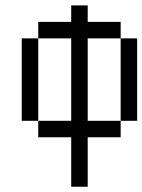

<svg xmlns="http://www.w3.org/2000/svg" viewBox="-20 -708 540 728"><path d="M250 -187.5V0H312.5V-187.5H437.5V-250H312.5V-562.5H437.5V-250H500V-562.5H437.5V-625H312.5V-687.5H250V-625H125V-562.5H62.5V-250H125V-187.5ZM125 -250V-562.5H250V-250Z"/></svg>

Font: BFUnifontExMono
Style: Regular
Weight: 500
Version: Version 15.0.06